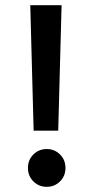

<svg xmlns="http://www.w3.org/2000/svg" viewBox="-20 -715 361 742"><path d="M97 -695C97 -695 110 -210 110 -210C110 -210 205 -210 205 -210C205 -210 218 -695 218 -695C218 -695 97 -695 97 -695ZM161 7C161 7 161 7 161 7C181 7 198 0 212 -14C226 -28 233 -45 233 -66C233 -66 233 -66 233 -66C233 -87 226 -104 212 -118C198 -132 181 -139 161 -139C161 -139 161 -139 161 -139C140 -139 123 -132 109 -118C95 -104 88 -87 88 -66C88 -66 88 -66 88 -66C88 -45 95 -28 109 -14C123 0 140 7 161 7Z"/></svg>

Font: Girnar Poppins
Style: Medium
Weight: 500
Designer: Ninad Kale (Devanagari), Jonny Pinhorn (Latin)
Foundry: Indian Type Foundry
Version: ""